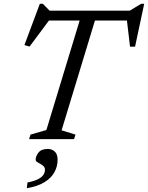

<svg xmlns="http://www.w3.org/2000/svg" viewBox="-20 -732 778 1010"><path d="M682 -624H193.5L246.5 -636L135.5 -487L108.5 -495L189.5 -712H205.5L249 -667.5L212.5 -676H694L648.5 -667.5L722.5 -712H738.5L690.5 -486.5H664L646.5 -635ZM405.5 -645.5H486L304 -46.5L377 -24L369.5 0H133L140.5 -24L224 -48ZM167.5 109Q167.5 89.5 182.5 70.5Q197.5 51.5 231.5 51.5Q253 51.5 268 65.2Q283 79 283 109Q283 143 266.5 173.5Q250 204 214.2 226.2Q178.5 248.5 121 258L124.5 228Q161.5 220.5 181.2 210Q201 199.5 208.8 186.8Q216.5 174 216.5 160.5Q216.5 146.5 204.2 138Q192 129.5 179.8 123Q167.5 116.5 167.5 109Z"/></svg>

Font: Newsreader 16pt 16pt
Style: Italic
Weight: 400
Italic angle: -17°
Version: Version 1.003